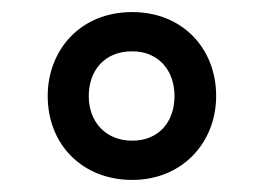

<svg xmlns="http://www.w3.org/2000/svg" viewBox="-20 -578 436 318"><path d="M199 -280C282 -280 338 -342 338 -419C338 -498 282 -558 199 -558C112 -558 59 -494 59 -419C59 -338 117 -280 199 -280ZM199 -345C156 -345 127 -375 127 -419C127 -460 152 -493 199 -493C242 -493 269 -462 269 -419C269 -375 242 -345 199 -345Z"/></svg>

Font: Noto Sans Devanagari UI SemiCondensed
Style: Regular
Weight: 400
Width: 4
Designer: Jelle Bosma - Monotype Design Team
Foundry: Monotype Imaging Inc.
Version: Version 2.003